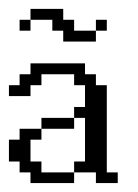

<svg xmlns="http://www.w3.org/2000/svg" viewBox="-20 -410 308 430"><path d="M48.3 0V-23.9H23.9V-48.3H0V-97.2H23.9V-121.6H72.8V-97.2H48.3V-48.3H72.8V-23.9H146V0ZM72.8 -121.6V-146H146V-121.6ZM194.8 0V-23.9H146V-48.3H170.4V-146H146V-170.4H170.4V-219.2H146V-243.7H72.8V-219.2H48.3V-194.8H0V-219.2H23.9V-243.7H48.3V-268.1H170.4V-243.7H194.8V-219.2H219.2V-23.9H243.7V0ZM23.9 -341.3V-365.7H48.3V-341.3ZM194.8 -341.3V-365.7H219.2V-341.3ZM121.6 -316.9V-341.3H97.2V-365.7H48.3V-390.1H121.6V-365.7H146V-341.3H194.8V-316.9Z"/></svg>

Font: FS Mondwest Regular
Style: Regular
Weight: 400
Designer: NZWStudios2024
Foundry: https://fontstruct.com
Version: Version 1.0